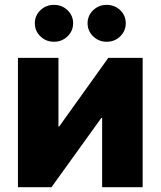

<svg xmlns="http://www.w3.org/2000/svg" viewBox="-20 -785 673 805"><path d="M578.1 0H408.2V-290.5H404.8L195.8 0H55.2V-542.5H225.1V-254.4H228L434.1 -542.5H578.1ZM427.2 -609.9Q394 -609.9 370.6 -632.6Q347.2 -655.3 347.2 -687.5Q347.2 -719.7 370.6 -742.2Q394 -764.6 427.2 -764.6Q460.9 -764.6 484.1 -742.2Q507.3 -719.7 507.3 -687.5Q507.3 -655.3 484.1 -632.6Q460.9 -609.9 427.2 -609.9ZM206.5 -609.9Q172.9 -609.9 149.4 -632.6Q126 -655.3 126 -687.5Q126 -719.7 149.4 -742.2Q172.9 -764.6 206.5 -764.6Q239.7 -764.6 263.2 -742.2Q286.6 -719.7 286.6 -687.5Q286.6 -655.3 263.2 -632.6Q239.7 -609.9 206.5 -609.9Z"/></svg>

Font: Inter 16pt ExtraBold
Style: Regular
Weight: 800
Version: Version 4.001;git-66647c0bb